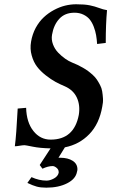

<svg xmlns="http://www.w3.org/2000/svg" viewBox="-20 -678 543 890"><path d="M476.1 -630.9Q470.2 -566.9 470.2 -479L430.2 -474.1Q428.7 -496.6 425.5 -514.9Q422.4 -533.2 414.8 -553.5Q407.2 -573.7 396.2 -587.4Q385.3 -601.1 366.9 -610.1Q348.6 -619.1 325.2 -619.1Q280.8 -619.1 254.9 -590.8Q229 -563 221.2 -517.1Q217.3 -494.6 225.6 -472.4Q233.9 -450.2 249.8 -433.8Q265.6 -417.5 282 -406Q298.3 -394.5 314 -388.2Q327.6 -382.8 339.4 -377.2Q351.1 -371.6 364.5 -364Q377.9 -356.4 388.4 -348.6Q398.9 -340.8 410.4 -330.3Q421.9 -319.8 429.2 -308.8Q436.5 -297.9 443.8 -283.9Q451.2 -270 453.6 -255.1Q456.1 -240.2 457.3 -221.9Q458.5 -203.6 454.1 -184.1Q440.4 -104 394 -56.2Q347.7 -8.3 280.8 4.9L251 53.2H258.8Q294.9 53.2 316.9 67.4Q338.9 81.5 338.9 106.9Q338.9 112.3 336.9 118.2Q331.1 151.4 291.3 171.6Q251.5 191.9 194.8 191.9Q168.5 191.9 150.4 187Q132.3 182.1 106.9 169.9L126 143.1Q161.1 159.2 195.8 159.2Q211.9 159.2 230.2 149.2Q248.5 139.2 252 123V119.1Q252 107.9 242.2 99.9Q232.4 91.8 224.1 91.8Q202.6 91.8 176.8 104L164.1 86.9L214.4 9.8Q166 8.8 132.3 2Q98.6 -4.9 94.2 -4.9Q84.5 -4.9 70.8 -2.4Q57.1 0 48.8 0Q55.7 -50.8 62 -174.8L101.1 -178.2Q103 -110.8 134.8 -70.8Q166.5 -30.8 214.8 -30.8Q323.2 -30.8 345.2 -145Q352.5 -189.9 336.4 -225.1Q320.3 -260.3 280.8 -277.8Q257.3 -287.6 237.1 -298.6Q216.8 -309.6 192.1 -328.9Q167.5 -348.1 151.4 -369.4Q135.3 -390.6 127 -420.9Q118.2 -451.2 124 -484.9Q129.9 -519.5 145.5 -548.8Q161.6 -578.1 182.9 -597.9Q204.1 -617.7 230 -631.6Q255.9 -645.5 281.7 -651.9Q307.6 -658.2 333 -658.2Q372.6 -658.2 396.2 -653.3Q419.9 -648.4 439 -641.1Q458 -633.8 476.1 -630.9Z"/></svg>

Font: Linux Libertine G
Style: Bold Italic
Weight: 700
Italic angle: -11.5°
Designer: Philipp H. Poll
Foundry: Philipp H. Poll
Version: Version 4.1.0